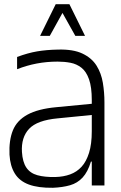

<svg xmlns="http://www.w3.org/2000/svg" viewBox="-20 -879 573 910"><path d="M415 0V-307Q415 -313 415 -328Q415 -343 415 -360Q415 -377 415 -390.5Q415 -404 415 -405Q415 -466 402 -503Q389 -540 366 -558Q343 -576 314 -581.5Q285 -587 253 -587Q202 -587 154.5 -578Q107 -569 61 -551V-609Q112 -628 156 -635.5Q200 -643 255 -644Q327 -646 371 -625Q415 -604 437.5 -568Q460 -532 467.5 -486.5Q475 -441 475 -394V0ZM231 11Q161 12 116.5 -4.5Q72 -21 50 -57Q28 -93 25 -146Q22 -214 41 -261Q60 -308 110 -335.5Q160 -363 247 -371L435 -389V-336L253 -318Q156 -309 118 -268.5Q80 -228 84 -159Q87 -111 105 -84.5Q123 -58 157.5 -48.5Q192 -39 242 -40Q281 -41 312.5 -52.5Q344 -64 366.5 -88.5Q389 -113 402 -154.5Q415 -196 415 -257L433 -113H411Q396 -64 371.5 -37.5Q347 -11 312 -1Q277 9 231 11ZM337 -709 253 -859H309L383 -709ZM170 -709 244 -859H299L216 -709Z"/></svg>

Font: Matangi
Style: Regular
Weight: 400
Designer: Prashant Pant
Foundry: The Graphic Ant
Version: Version 3.002